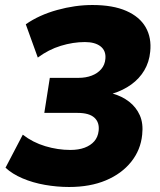

<svg xmlns="http://www.w3.org/2000/svg" viewBox="-20 -736 640 767"><path d="M256 11Q208 11 159.5 2.5Q111 -6 70 -23.5Q29 -41 2 -66L71 -198Q111 -167 161 -152Q211 -137 261 -137Q294 -137 318 -146Q342 -155 356.5 -171.5Q371 -188 374 -213Q378 -247 357 -266Q336 -285 290 -285H157L179 -425H294Q323 -425 346.5 -434Q370 -443 384.5 -460Q399 -477 401 -501Q404 -533 382 -550.5Q360 -568 319 -568Q272 -568 223 -553Q174 -538 131 -506L83 -639Q136 -676 208 -696Q280 -716 349 -716Q431 -716 484.5 -692.5Q538 -669 562 -627Q586 -585 580 -529Q576 -488 556.5 -455Q537 -422 504.5 -398.5Q472 -375 430 -362Q467 -352 495.5 -330Q524 -308 538.5 -275.5Q553 -243 548 -198Q542 -137 504 -89.5Q466 -42 403 -15.5Q340 11 256 11Z"/></svg>

Font: Nunito Sans 8pt Black
Style: Italic
Weight: 900
Italic angle: -9°
Version: Version 3.101;gftools[0.9.27]